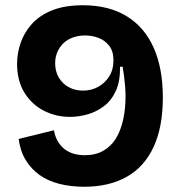

<svg xmlns="http://www.w3.org/2000/svg" viewBox="-20 -696 687 731"><path d="M301 15Q249 15 206 4Q163 -7 131 -29.5Q99 -52 78 -86.5Q57 -121 51 -167L185 -200Q191 -171 203.5 -152.5Q216 -134 232.5 -123.5Q249 -113 267 -109Q285 -105 302 -105Q344 -105 374 -122.5Q404 -140 422 -170Q440 -200 449 -241Q458 -282 458 -329Q458 -346 456.5 -365Q455 -384 452.5 -404Q450 -424 447 -442H437Q438 -388 421.5 -351Q405 -314 376 -292Q347 -270 313 -260.5Q279 -251 246 -251Q194 -251 148 -274Q102 -297 73.5 -342.5Q45 -388 45 -453Q45 -493 58.5 -532.5Q72 -572 101 -604.5Q130 -637 178 -656.5Q226 -676 296 -676Q394 -676 462 -634.5Q530 -593 565 -514.5Q600 -436 600 -325Q600 -212 564.5 -136Q529 -60 462 -22.5Q395 15 301 15ZM296 -351Q328 -351 354 -365.5Q380 -380 396 -405.5Q412 -431 412 -466Q412 -501 395.5 -522Q379 -543 354.5 -552Q330 -561 304 -561Q278 -561 256.5 -553Q235 -545 220.5 -530.5Q206 -516 198 -497Q190 -478 190 -455Q190 -424 204 -400.5Q218 -377 242 -364Q266 -351 296 -351Z"/></svg>

Font: Bricolage Grotesque 48pt Condensed ExtraBold
Style: Bold
Weight: 700
Version: Version 1.000;gftools[0.9.30]